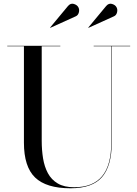

<svg xmlns="http://www.w3.org/2000/svg" viewBox="-20 -996 738 1031"><path d="M592 -908.5 455 -846.5 454 -848 549.5 -963Q563.5 -980 581 -975Q598.5 -970 605.5 -957.5Q612.5 -945 608.5 -929.5Q604.5 -914 592 -908.5ZM387 -908.5 250 -846.5 249 -848 344.5 -963Q358.5 -980 376 -975Q393.5 -970 400.5 -957.5Q407.5 -945 403.5 -929.5Q399.5 -914 387 -908.5ZM19 -750H304V-747.5H204V-240Q204 -190.5 211.2 -145.8Q218.5 -101 237.2 -66Q256 -31 290.2 -10.8Q324.5 9.5 378.5 9.5Q478.5 9.5 528 -49.5Q577.5 -108.5 577.5 -230V-747.5H483V-750H679V-747.5H580V-230Q580 -106.5 528.5 -45.8Q477 15 358.5 15Q228.5 15 168.5 -42.8Q108.5 -100.5 108.5 -230V-747.5H19Z"/></svg>

Font: Bodoni* 72pt
Style: Regular
Weight: 400
Version: Version 2.3